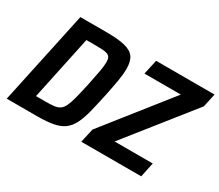

<svg xmlns="http://www.w3.org/2000/svg" viewBox="-122 -958 1401 1229"><g transform="rotate(30 578.5 -344.0)"><path d="M18 0 165 -688H359Q446 -688 495.5 -675.5Q545 -663 566 -633Q587 -603 587 -547Q587 -511 578.5 -460.5Q570 -410 556 -342Q538 -258 523 -198.5Q508 -139 488 -100.5Q468 -62 438 -40Q408 -18 360.5 -9Q313 0 243 0ZM172 -108H242Q280 -108 305 -111Q330 -114 346.5 -125Q363 -136 375 -161Q387 -186 398.5 -230Q410 -274 425 -344Q439 -410 446.5 -452.5Q454 -495 454 -520Q454 -542 448 -554Q442 -566 428.5 -571.5Q415 -577 394 -578.5Q373 -580 342 -580H272ZM569 0 592 -103 970 -580H701L725 -688H1157L1135 -588L753 -108H1035L1012 0Z"/></g></svg>

Font: Saira SemiCondensed SemiBold
Style: Italic
Weight: 600
Width: 4
Italic angle: -12°
Designer: Hector Gatti with collaboration of the Omnibus-Type team
Foundry: Omnibus-Type
Version: Version 1.101